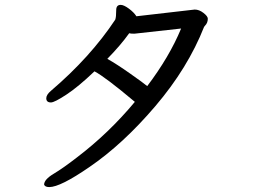

<svg xmlns="http://www.w3.org/2000/svg" viewBox="-20 -718 1040 780"><path d="M578.1 -368.2Q668 -486.8 715.8 -602.1L525.9 -581.1Q509.8 -581.1 504.9 -583Q469.2 -533.2 416 -479Q455.1 -457 509 -418.9Q563 -380.9 578.1 -368.2ZM180.2 42Q163.1 42 159.2 32.2Q159.2 11.2 198 -12Q236.8 -35.2 292 -78.1Q421.9 -176.8 527.8 -304.2Q408.2 -404.8 363.8 -428.2Q297.9 -365.2 249.5 -333.5Q201.2 -301.8 187 -301.8Q168 -301.8 168 -318.8Q168 -333 187 -349.1Q347.2 -485.8 448.2 -638.2Q452.1 -648.9 452.1 -676.8Q452.1 -698.2 470.2 -698.2Q482.9 -698.2 503.4 -683.1Q523.9 -668 534.2 -651.9L771 -679.2Q789.1 -679.2 806.6 -665.5Q824.2 -651.9 824.2 -642.1Q824.2 -625 813 -613.8L809.1 -608.9Q743.2 -441.9 611.6 -287.4Q480 -132.8 342.8 -39.1Q225.1 42 180.2 42Z"/></svg>

Font: LXGW WenKai Screen
Style: Regular
Weight: 400
Designer: LXGW / Fontworks Inc.
Foundry: LXGW / Fontworks Inc.
Version: Version 1.510;January 18,2025